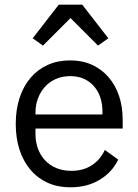

<svg xmlns="http://www.w3.org/2000/svg" viewBox="-20 -785 589 817"><path d="M279 12Q226 12 183.5 -7Q141 -26 110.5 -61.5Q80 -97 63.5 -146.5Q47 -196 47 -258Q47 -319 63.5 -369Q80 -419 110.5 -454.5Q141 -490 183.5 -509Q226 -528 279 -528Q331 -528 372 -509Q413 -490 442 -456.5Q471 -423 486.5 -377Q502 -331 502 -276V-238H131V-214Q131 -181 141.5 -152.5Q152 -124 171.5 -103Q191 -82 219.5 -70Q248 -58 284 -58Q333 -58 369.5 -81Q406 -104 426 -147L483 -106Q458 -53 405 -20.5Q352 12 279 12ZM279 -461Q246 -461 219 -449.5Q192 -438 172.5 -417Q153 -396 142 -367.5Q131 -339 131 -305V-298H416V-309Q416 -378 378.5 -419.5Q341 -461 279 -461ZM330 -765 441 -622 397 -591 280 -708 163 -591 119 -622 230 -765Z"/></svg>

Font: IBM Plex Thai
Style: Regular
Weight: 400
Designer: Mike Abbink, Paul van der Laan, Pieter van Rosmalen, Ben Mitchell, Mark Frömberg
Foundry: Bold Monday
Version: Version 1.0